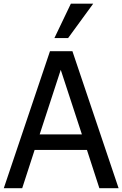

<svg xmlns="http://www.w3.org/2000/svg" viewBox="-25 -999 649 1019"><path d="M351.1 -979.5 263.7 -796.9H336.4L469.7 -979.5ZM92.8 0 158.7 -203.1H436.5L502.4 0H604.5L359.4 -727.1H240.2L-4.9 0ZM185.5 -285.6 297.4 -628.4 409.7 -285.6Z"/></svg>

Font: SG Kara Light
Style: Regular
Weight: 400
Designer: Damoon Khanjanzadeh
Version: Version 1.000